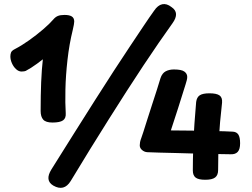

<svg xmlns="http://www.w3.org/2000/svg" viewBox="-20 -858 1213 926"><path d="M723 -806Q741 -833 762.5 -837.5Q784 -842 807 -824Q828 -810 829 -790.5Q830 -771 812 -746Q781 -703 746 -652Q711 -601 672 -542.5Q633 -484 591 -418.5Q549 -353 504.5 -282.5Q460 -212 414 -137.5Q368 -63 321 15Q305 41 284 46.5Q263 52 237 37Q195 12 228 -41Q285 -132 337.5 -215.5Q390 -299 438 -374.5Q486 -450 528.5 -515.5Q571 -581 607.5 -635.5Q644 -690 673 -733.5Q702 -777 723 -806ZM104 -516Q101 -515 96.5 -514Q92 -513 84 -513Q70 -513 57.5 -524.5Q45 -536 37.5 -553Q30 -570 30 -586Q30 -597 33.5 -605.5Q37 -614 53 -622Q84 -638 120 -663.5Q156 -689 188 -716.5Q220 -744 237 -764Q247 -776 259 -781Q271 -786 291 -786Q315 -786 326.5 -778.5Q338 -771 338 -754Q338 -744 331 -714Q314 -645 305.5 -569.5Q297 -494 295.5 -426.5Q294 -359 297 -313Q299 -288 284 -277.5Q269 -267 233 -267Q201 -267 188.5 -281Q176 -295 176 -323Q176 -399 178.5 -461Q181 -523 187.5 -581Q194 -639 206 -701L265 -640Q246 -621 217.5 -597Q189 -573 159 -551Q129 -529 104 -516ZM754 -481Q762 -505 779 -514Q796 -523 819 -523Q855 -523 869 -513Q883 -503 883 -487Q883 -479 880.5 -470Q878 -461 875 -451Q855 -387 839 -336.5Q823 -286 804 -229Q852 -229 907.5 -228Q963 -227 1015 -226Q1067 -225 1103 -223Q1121 -222 1129.5 -209Q1138 -196 1138 -167Q1138 -138 1126.5 -125.5Q1115 -113 1092 -114Q1089 -114 1064 -114.5Q1039 -115 1000.5 -115.5Q962 -116 917 -117.5Q872 -119 828 -120Q784 -121 747.5 -122Q711 -123 690 -124Q676 -125 665 -134.5Q654 -144 654 -157Q654 -164 655.5 -172.5Q657 -181 662 -194Q664 -198 671.5 -222Q679 -246 690 -280.5Q701 -315 713.5 -353.5Q726 -392 737 -426Q748 -460 754 -481ZM926 -366Q929 -389 943.5 -398.5Q958 -408 990 -408Q1024 -408 1038.5 -398Q1053 -388 1051 -363Q1045 -310 1041.5 -270Q1038 -230 1036 -194.5Q1034 -159 1033 -122.5Q1032 -86 1032 -38Q1032 -13 1017.5 -2Q1003 9 970 9Q937 9 923.5 -1.5Q910 -12 910 -36Q910 -87 912 -147Q914 -207 918 -264.5Q922 -322 926 -366Z"/></svg>

Font: Playpen Sans Arabic
Style: Bold
Weight: 700
Version: Version 2.000